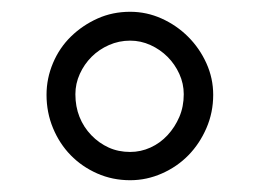

<svg xmlns="http://www.w3.org/2000/svg" viewBox="-20 -730 441 326"><path d="M201 -424Q171 -424 145 -435.5Q119 -447 100 -466.5Q81 -486 70 -512.5Q59 -539 59 -569Q59 -597 70 -623Q81 -649 100.5 -668Q120 -687 145.5 -698.5Q171 -710 201 -710Q229 -710 254.5 -698.5Q280 -687 299.5 -667.5Q319 -648 330.5 -622.5Q342 -597 342 -569Q342 -539 330.5 -512.5Q319 -486 300 -466.5Q281 -447 255 -435.5Q229 -424 201 -424ZM201 -472Q219 -472 235.5 -479.5Q252 -487 264.5 -500.5Q277 -514 284.5 -531.5Q292 -549 292 -570Q292 -588 284.5 -604.5Q277 -621 264.5 -633.5Q252 -646 235.5 -653.5Q219 -661 201 -661Q182 -661 165 -653.5Q148 -646 135.5 -633.5Q123 -621 115.5 -604.5Q108 -588 108 -570Q108 -549 115 -531.5Q122 -514 135 -500.5Q148 -487 164.5 -479.5Q181 -472 201 -472Z"/></svg>

Font: Rosa Sans Light
Style: Regular
Weight: 300
Designer: Pentagram / MCKL
Foundry: Pentagram / MCKL
Version: Version 1.005;September 16, 2019;FontCreator 11.5.0.2425 64-